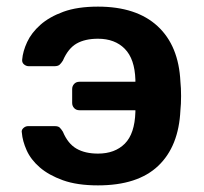

<svg xmlns="http://www.w3.org/2000/svg" viewBox="-20 -550 615 580"><path d="M276 10Q213 10 170 -5.5Q127 -21 100 -44.5Q73 -68 60.5 -96Q48 -124 46 -149Q44 -157 50.5 -163Q57 -169 65 -169H145Q156 -169 160.5 -164.5Q165 -160 170 -152Q185 -116 211 -101Q237 -86 276 -86Q327 -86 357 -116Q387 -146 389 -212V-217H220Q210 -217 204 -223.5Q198 -230 198 -239V-281Q198 -290 204 -296.5Q210 -303 220 -303H389V-309Q387 -372 357 -402.5Q327 -433 276 -433Q237 -433 211.5 -418.5Q186 -404 170 -367Q165 -359 160 -354.5Q155 -350 144 -350H67Q59 -350 52.5 -355.5Q46 -361 47 -370Q49 -395 62 -423Q75 -451 102 -475Q129 -499 171.5 -514.5Q214 -530 276 -530Q392 -530 456 -471Q520 -412 525 -303Q527 -285 527 -260Q527 -235 525 -217Q520 -108 458 -49Q396 10 276 10Z"/></svg>

Font: Fz Rubik Med
Style: Regular
Weight: 500
Designer: Hubert and Fischer
Foundry: Hubert and Fischer
Version: Vit hóa bi FontZin.com